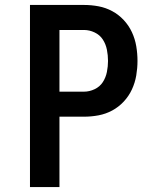

<svg xmlns="http://www.w3.org/2000/svg" viewBox="-20 -755 640 775"><path d="M101 0V-735H319Q349 -735 378 -729.5Q407 -724 433 -710Q459 -696 479.5 -674Q500 -652 512.5 -625Q525 -598 530 -568.5Q535 -539 535 -509Q535 -480 530 -450.5Q525 -421 512.5 -394Q500 -367 479.5 -345Q459 -323 433 -309Q407 -295 378 -289.5Q349 -284 319 -284H220V0ZM220 -385H319Q341 -385 362 -395Q383 -405 395 -423.5Q407 -442 411.5 -464.5Q416 -487 416 -509Q416 -532 411.5 -554.5Q407 -577 395 -595.5Q383 -614 362 -624Q341 -634 319 -634H220Z"/></svg>

Font: Iosevka Aile
Style: Bold
Weight: 700
Designer: Belleve Invis
Foundry: Belleve Invis
Version: Version 28.0.1; ttfautohint (v1.8.4)